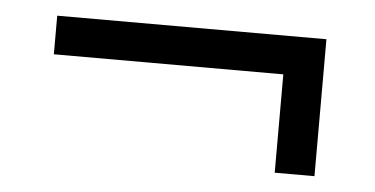

<svg xmlns="http://www.w3.org/2000/svg" viewBox="-31 -517 649 332"><g transform="rotate(5 293.5 -351.0)"><path d="M56.7 -402.7V-469.7H524V-232H455V-402.7Z"/></g></svg>

Font: 42dot Sans Light
Style: Regular
Weight: 300
Designer: 42dot
Version: Version 1.000